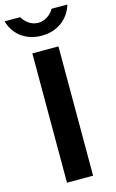

<svg xmlns="http://www.w3.org/2000/svg" viewBox="-157 -983 628 1037"><g transform="rotate(-15 157.5 -464.5)"><path d="M333 -929H245C228 -899 194 -874 157 -874C116 -874 85 -901 69 -929H-18C5 -847 74 -802 157 -802C243 -802 310 -851 333 -929ZM82 -723V0H228V-723Z"/></g></svg>

Font: United Sans
Style: Bold
Weight: 700
Designer: Pablo Impallari, Rodrigo Fuenzalida (Modified by Dan O. Williams)
Version: Version 1.000;PS 001.000;hotconv 1.0.88;makeotf.lib2.5.64775